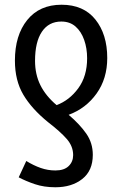

<svg xmlns="http://www.w3.org/2000/svg" viewBox="-20 -567 516 811"><path d="M214 224Q166 224 127.5 211Q89 198 59 182L91 113Q122 132 152 142.5Q182 153 214 153Q251 153 270 134.5Q289 116 289 88Q289 51 262 20Q235 -11 183 -51Q114 -107 78.5 -167Q43 -227 43 -311Q43 -418 95 -482.5Q147 -547 240 -547Q333 -547 383 -484.5Q433 -422 433 -322Q433 -235 388 -172Q343 -109 270 -82Q317 -42 344.5 -2.5Q372 37 372 87Q372 154 327.5 189Q283 224 214 224ZM219 -123Q273 -143 310.5 -194Q348 -245 348 -321Q348 -363 335.5 -398.5Q323 -434 299 -455Q275 -476 239 -476Q186 -476 157 -433Q128 -390 128 -310Q128 -253 150.5 -207.5Q173 -162 219 -123Z"/></svg>

Font: Avrile Sans Condensed
Style: Regular
Weight: 400
Width: 3
Designer: Monotype Design Team
Foundry: Monotype Imaging Inc.
Version: Version 2.001;September 10, 2019;FontCreator 11.5.0.2425 64-